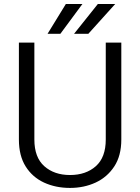

<svg xmlns="http://www.w3.org/2000/svg" viewBox="-20 -922 693 952"><path d="M504.4 -710.9H581.5V-230Q581.5 -149.9 546.6 -96.7Q511.7 -43.5 454.1 -16.8Q396.5 9.8 327.1 9.8Q255.9 9.8 198.2 -16.8Q140.6 -43.5 107.2 -96.7Q73.7 -149.9 73.7 -230V-710.9H150.4V-230Q150.4 -141.6 199.7 -97.9Q249 -54.2 327.1 -54.2Q405.8 -54.2 455.1 -97.9Q504.4 -141.6 504.4 -230ZM347.2 -754.4 465.3 -902.3H551.3L418 -754.4ZM215.8 -754.4 306.6 -902.3H388.7L279.3 -754.4Z"/></svg>

Font: Vazirmatn UI Light
Style: Regular
Weight: 300
Designer: Saber Rastikerdar
Foundry: Saber Rastikerdar
Version: Version 33.003